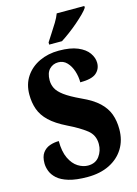

<svg xmlns="http://www.w3.org/2000/svg" viewBox="-138 -1005 779 1088"><g transform="rotate(-15 252.0 -460.5)"><path d="M237 10Q170 10 127 -3Q84 -16 61 -37Q38 -58 29 -82Q20 -106 20 -128Q20 -167 36 -189Q52 -211 77.5 -220Q103 -229 131 -229Q131 -167 150 -127.5Q169 -88 198 -70Q227 -52 256 -52Q300 -52 323 -83Q346 -114 346 -155Q346 -207 306.5 -238Q267 -269 199 -302Q136 -333 101 -366.5Q66 -400 52 -439.5Q38 -479 38 -526Q38 -587 68 -631.5Q98 -676 149 -700Q200 -724 263 -724Q331 -724 373.5 -706Q416 -688 436 -659.5Q456 -631 456 -601Q456 -565 429.5 -542Q403 -519 335 -519Q335 -553 324.5 -585.5Q314 -618 293.5 -639.5Q273 -661 243 -661Q212 -661 191 -639.5Q170 -618 170 -574Q170 -550 181 -527.5Q192 -505 223.5 -481.5Q255 -458 317 -429Q381 -400 416 -367Q451 -334 465.5 -294.5Q480 -255 480 -206Q480 -141 450 -92.5Q420 -44 365.5 -17Q311 10 237 10ZM220 -784Q233 -805 250 -830.5Q267 -856 283 -882.5Q299 -909 307 -931H469V-921Q461 -908 441.5 -888.5Q422 -869 396.5 -847Q371 -825 344 -805Q317 -785 295 -771H220Z"/></g></svg>

Font: Noto Serif Sinhala ExtraCondensed Black
Style: Regular
Weight: 900
Width: 2
Designer: Jelle Bosma - Monotype Design Team
Foundry: Monotype Imaging Inc.
Version: Version 2.007; ttfautohint (v1.8.4.7-5d5b)